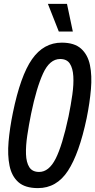

<svg xmlns="http://www.w3.org/2000/svg" viewBox="-20 -957 489 986"><path d="M175 9Q109 9 74.5 -21.5Q40 -52 29 -106Q18 -160 24 -229.5Q30 -299 46 -377Q85 -568 144.5 -653Q204 -738 297 -738Q362 -738 396.5 -707Q431 -676 442 -622.5Q453 -569 447 -499Q441 -429 425 -350Q387 -169 329 -80Q271 9 175 9ZM181 -74Q231 -74 265.5 -141.5Q300 -209 332 -359Q344 -418 351.5 -471Q359 -524 356.5 -565.5Q354 -607 338.5 -630.5Q323 -654 289 -654Q235 -654 201 -579.5Q167 -505 140 -374Q128 -315 120 -261Q112 -207 113.5 -165Q115 -123 130.5 -98.5Q146 -74 181 -74ZM282 -795 226 -937H324L354 -795Z"/></svg>

Font: Mona Sans Condensed Medium
Style: Italic
Weight: 500
Width: 3
Italic angle: -11.7°
Designer: Deni Anggara
Foundry: GitHub
Version: Version 1.001; ttfautohint (v1.8.4.7-5d5b);gftools[0.9.31]